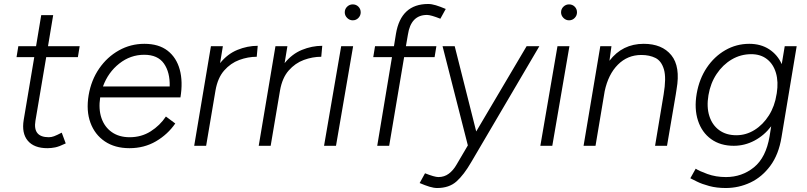

<svg xmlns="http://www.w3.org/2000/svg" viewBox="-20 -732 4053 964"><path d="M218 12Q151 12 119.5 -25.5Q88 -63 99 -130L152 -445H63L72 -500H161L187 -656H247L221 -500H380L371 -445H212L158 -126Q144 -43 225 -43Q238 -43 251.5 -48Q265 -53 290 -66L310 -12Q277 4 257 8Q237 12 218 12Z M630 12Q557 12 506.5 -22Q456 -56 434 -116Q412 -176 425 -254Q438 -330 478 -388Q518 -446 577 -479Q636 -512 705 -512Q777 -512 821.5 -477.5Q866 -443 882.5 -382.5Q899 -322 886 -243H483Q474 -184 489.5 -139Q505 -94 541.5 -68.5Q578 -43 631 -43Q690 -43 736.5 -72.5Q783 -102 813 -147L860 -112Q822 -57 763 -22.5Q704 12 630 12ZM497 -298H832Q834 -369 803 -413Q772 -457 704 -457Q635 -457 579 -413Q523 -369 497 -298Z M955 0 1039 -500H1099L1085 -415Q1122 -461 1172 -481.5Q1222 -502 1274 -502L1269 -447Q1225 -447 1181.5 -431Q1138 -415 1105.5 -378Q1073 -341 1062 -278L1015 0Z M1279 0 1363 -500H1423L1409 -415Q1446 -461 1496 -481.5Q1546 -502 1598 -502L1593 -447Q1549 -447 1505.5 -431Q1462 -415 1429.5 -378Q1397 -341 1386 -278L1339 0Z M1607 0 1693 -500H1753L1667 0ZM1751 -630Q1735 -630 1723 -642Q1711 -654 1711 -670Q1711 -687 1723 -698.5Q1735 -710 1751 -710Q1768 -710 1779.5 -698.5Q1791 -687 1791 -670Q1791 -654 1779.5 -642Q1768 -630 1751 -630Z M1874 0 1948 -445H1854L1863 -500H1958L1968 -562Q1993 -712 2130 -712Q2147 -712 2168.5 -705.5Q2190 -699 2218 -687L2191 -638Q2143 -657 2124 -657Q2043 -657 2028 -558L2018 -500H2171L2162 -445H2009L1934 0Z M2175 212Q2158 212 2136.5 205.5Q2115 199 2087 187L2114 138Q2162 157 2181 157Q2211 157 2233.5 140Q2256 123 2272 95L2329 -2L2202 -500H2263L2371 -72L2624 -500H2688L2346 82Q2309 146 2272 179Q2235 212 2175 212Z M2693 0 2779 -500H2839L2753 0ZM2837 -630Q2821 -630 2809 -642Q2797 -654 2797 -670Q2797 -687 2809 -698.5Q2821 -710 2837 -710Q2854 -710 2865.5 -698.5Q2877 -687 2877 -670Q2877 -654 2865.5 -642Q2854 -630 2837 -630Z M2910 0 2994 -500H3050L3040 -427Q3105 -512 3212 -512Q3304 -512 3350.5 -455Q3397 -398 3377 -284L3373 -258L3329 0H3269L3312 -258Q3326 -341 3313.5 -383.5Q3301 -426 3271 -441Q3241 -456 3200 -456Q3131 -456 3082.5 -407.5Q3034 -359 3016 -274L2970 0Z M3664 0Q3597 0 3550.5 -33.5Q3504 -67 3484.5 -126.5Q3465 -186 3478 -262Q3491 -336 3528.5 -392Q3566 -448 3621.5 -480Q3677 -512 3742 -512Q3800 -512 3842 -484.5Q3884 -457 3905 -410L3920 -500H3980L3904 -44Q3890 43 3848 100Q3806 157 3747.5 184.5Q3689 212 3624 212Q3578 212 3541 202Q3504 192 3480 180Q3456 168 3446 163L3473 115Q3489 126 3531.5 141.5Q3574 157 3625 157Q3705 157 3765.5 108Q3826 59 3844 -48L3852 -98Q3817 -52 3768 -26Q3719 0 3664 0ZM3677 -53Q3726 -53 3768.5 -79.5Q3811 -106 3840.5 -152.5Q3870 -199 3879 -259L3880 -264Q3889 -321 3876 -365.5Q3863 -410 3831 -435Q3799 -460 3752 -460Q3699 -460 3654 -433.5Q3609 -407 3578 -360.5Q3547 -314 3537 -254Q3527 -195 3541.5 -149.5Q3556 -104 3591 -78.5Q3626 -53 3677 -53Z"/></svg>

Font: Figtree Light
Style: Italic
Weight: 300
Italic angle: -9.5°
Foundry: Erik Kennedy
Version: Version 2.001; ttfautohint (v1.8.4.7-5d5b);gftools[0.9.27]